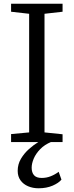

<svg xmlns="http://www.w3.org/2000/svg" viewBox="-20 -763 396 1031"><path d="M136.5 -52V-689L39.5 -700V-743H316V-700L219 -689V-52L316 -42V0H39.5V-43ZM187 248Q156.5 248 131 237.2Q105.5 226.5 90.2 205.5Q75 184.5 75 154.5Q75 119 92.5 89.5Q110 60 136 37Q162 14 187 -1L217 -5L255 -1Q219 14 195.8 38Q172.5 62 161.2 88.5Q150 115 150 137.5Q150 163.5 162.8 178Q175.5 192.5 204 192.5Q230 192.5 253 183.2Q276 174 295 159.5L310 201.5Q295.5 219.5 262.8 233.8Q230 248 187 248Z"/></svg>

Font: Merriweather Light
Style: Regular
Weight: 300
Designer: Eben Sorkin
Foundry: Eben Sorkin
Version: Version 2.100